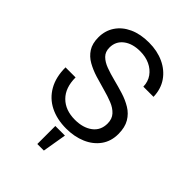

<svg xmlns="http://www.w3.org/2000/svg" viewBox="-255 -835 1160 1160"><g transform="rotate(45 325.0 -254.5)"><path d="M336 12Q257 12 197.5 -18Q138 -48 105 -106Q72 -164 72 -247H158Q158 -159 206 -111Q254 -63 336 -63Q405 -63 448.5 -95.5Q492 -128 492 -187Q492 -226 469.5 -250.5Q447 -275 410.5 -289.5Q374 -304 331 -315.5Q288 -327 244.5 -340.5Q201 -354 164.5 -374.5Q128 -395 106 -429Q84 -463 84 -516Q84 -573 113.5 -617Q143 -661 196.5 -685.5Q250 -710 323 -710Q394 -710 450 -684Q506 -658 539 -610.5Q572 -563 574 -497H487Q486 -539 464 -570Q442 -601 405.5 -618Q369 -635 323 -635Q256 -635 215.5 -603.5Q175 -572 175 -519Q175 -483 197 -461Q219 -439 255.5 -425.5Q292 -412 335.5 -401Q379 -390 422.5 -376.5Q466 -363 502.5 -341Q539 -319 561 -282Q583 -245 583 -188Q583 -126 550.5 -81Q518 -36 462 -12Q406 12 336 12ZM279 201V47H361L335 201Z"/></g></svg>

Font: Azeret Mono Light
Style: Regular
Weight: 300
Designer: Martin Vácha
Foundry: Displaay
Version: Version 1.002